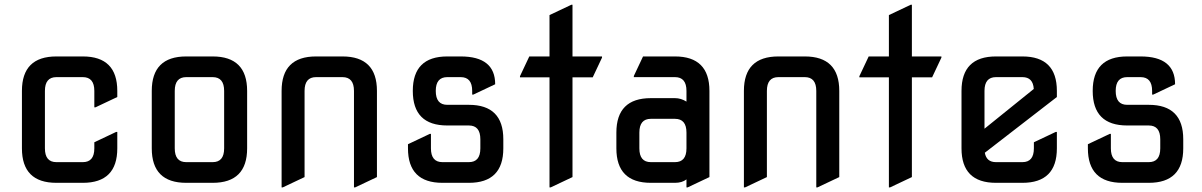

<svg xmlns="http://www.w3.org/2000/svg" viewBox="-20 -777 5107 816"><path d="M219.7 0Q73.2 0 73.2 -146.5V-390.6Q73.2 -537.1 219.7 -537.1H332Q478.5 -537.1 478.5 -390.6V-364.7L385.7 -320.8H380.9V-390.6Q380.9 -449.2 332 -449.2H219.7Q170.9 -449.2 170.9 -390.6V-146.5Q170.9 -87.9 219.7 -87.9H332Q380.9 -87.9 380.9 -146.5V-172.4L473.6 -216.3H478.5V-146.5Q478.5 0 332 0Z M771.5 -87.9H883.8Q932.6 -87.9 932.6 -146.5V-390.6Q932.6 -449.2 883.8 -449.2H771.5Q722.7 -449.2 722.7 -390.6V-146.5Q722.7 -87.9 771.5 -87.9ZM771.5 0Q625 0 625 -146.5V-390.6Q625 -537.1 771.5 -537.1H883.8Q1030.3 -537.1 1030.3 -390.6V-146.5Q1030.3 0 883.8 0Z M1176.8 19.5V-390.6Q1176.8 -537.1 1323.2 -537.1H1435.5Q1582 -537.1 1582 -390.6V-24.4L1489.3 19.5H1484.4V-390.6Q1484.4 -449.2 1435.5 -449.2H1323.2Q1274.4 -449.2 1274.4 -390.6V-24.4L1181.6 19.5Z M1860.4 0Q1713.9 0 1713.9 -146.5V-164.1L1806.6 -208H1811.5V-146.5Q1811.5 -87.9 1860.4 -87.9H1972.7Q2021.5 -87.9 2021.5 -146.5V-185.1Q2021.5 -243.7 1972.7 -243.7H1880.9Q1734.4 -243.7 1734.4 -390.6Q1734.4 -537.1 1880.9 -537.1H1938Q2084.5 -537.1 2084.5 -418.9L1991.7 -375H1986.8V-390.6Q1986.8 -449.2 1938 -449.2H1880.9Q1832 -449.2 1832 -390.6Q1832 -331.5 1880.9 -331.5H1972.7Q2119.1 -331.5 2119.1 -185.1V-146.5Q2119.1 0 1972.7 0Z M2315.4 19.5V-448.2H2189.9V-453.1L2229.5 -537.1H2315.4V-712.9L2408.2 -756.8H2413.1V-537.1H2538.6V-532.2L2499 -448.2H2413.1V-24.4L2320.3 19.5Z M2746.1 -87.9H2848.6Q2897.5 -87.9 2897.5 -146.5V-213.4Q2897.5 -272 2848.6 -272H2746.1Q2697.3 -272 2697.3 -213.4V-146.5Q2697.3 -87.9 2746.1 -87.9ZM2746.1 0Q2599.6 0 2599.6 -146.5V-213.4Q2599.6 -359.9 2746.1 -359.9H2848.6Q2874 -359.9 2897.5 -345.2V-390.6Q2897.5 -449.2 2848.6 -449.2H2673.8V-454.1L2712.9 -537.1H2848.6Q2995.1 -537.1 2995.1 -390.6V-24.4L2902.3 19.5H2897.5V-14.6Q2878.9 0 2848.6 0Z M3141.6 19.5V-390.6Q3141.6 -537.1 3288.1 -537.1H3400.4Q3546.9 -537.1 3546.9 -390.6V-24.4L3454.1 19.5H3449.2V-390.6Q3449.2 -449.2 3400.4 -449.2H3288.1Q3239.3 -449.2 3239.3 -390.6V-24.4L3146.5 19.5Z M3757.8 19.5V-448.2H3632.3V-453.1L3671.9 -537.1H3757.8V-712.9L3850.6 -756.8H3855.5V-537.1H3981V-532.2L3941.4 -448.2H3855.5V-24.4L3762.7 19.5Z M4212.9 0Q4066.4 0 4066.4 -146.5V-390.6Q4066.4 -537.1 4212.9 -537.1H4325.2Q4471.7 -537.1 4471.7 -390.6V-364.7L4165.5 -127.9Q4172.4 -87.9 4212.9 -87.9H4325.2Q4374 -87.9 4374 -146.5V-172.4L4466.8 -216.3H4471.7V-146.5Q4471.7 0 4325.2 0ZM4164.1 -230 4373.5 -398.9Q4370.6 -449.2 4325.2 -449.2H4212.9Q4164.1 -449.2 4164.1 -390.6Z M4750 0Q4603.5 0 4603.5 -146.5V-164.1L4696.3 -208H4701.2V-146.5Q4701.2 -87.9 4750 -87.9H4862.3Q4911.1 -87.9 4911.1 -146.5V-185.1Q4911.1 -243.7 4862.3 -243.7H4770.5Q4624 -243.7 4624 -390.6Q4624 -537.1 4770.5 -537.1H4827.6Q4974.1 -537.1 4974.1 -418.9L4881.3 -375H4876.5V-390.6Q4876.5 -449.2 4827.6 -449.2H4770.5Q4721.7 -449.2 4721.7 -390.6Q4721.7 -331.5 4770.5 -331.5H4862.3Q5008.8 -331.5 5008.8 -185.1V-146.5Q5008.8 0 4862.3 0Z"/></svg>

Font: Nova Square
Style: Book
Weight: 400
Version: Version 2.000